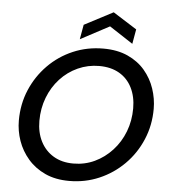

<svg xmlns="http://www.w3.org/2000/svg" viewBox="-60 -965 908 1031"><g transform="rotate(5 393.5 -449.5)"><path d="M351 12Q277 12 221.5 -13.5Q166 -39 128.5 -82.5Q91 -126 72.5 -179Q54 -232 54 -288Q54 -377 86.5 -453.5Q119 -530 176.5 -588.5Q234 -647 310 -679.5Q386 -712 473 -712Q549 -712 605 -686.5Q661 -661 697.5 -618Q734 -575 752 -521.5Q770 -468 770 -413Q770 -324 737 -246.5Q704 -169 646 -111Q588 -53 512.5 -20.5Q437 12 351 12ZM365 -83Q427 -83 480 -108Q533 -133 574 -177.5Q615 -222 637.5 -280.5Q660 -339 660 -406Q660 -469 636 -517Q612 -565 567 -591Q522 -617 459 -617Q398 -617 344 -592.5Q290 -568 249.5 -524Q209 -480 186.5 -421.5Q164 -363 164 -296Q164 -233 188.5 -185Q213 -137 258 -110Q303 -83 365 -83ZM342 -751 356 -830 511 -911 639 -830 625 -751 498 -834Z"/></g></svg>

Font: Rethink Sans Medium
Style: Italic
Weight: 500
Italic angle: -10°
Designer: The Rethink Sans project authors (Hans Thiessen). DM Sans designed by Colophon Foundry.
Foundry: Rethink Communications LLC
Version: Version 1.001